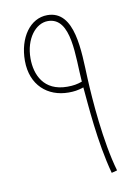

<svg xmlns="http://www.w3.org/2000/svg" viewBox="-79 -725 544 776"><g transform="rotate(-10 193.5 -336.5)"><path d="M316 0 339 -6C303 -130 290 -307 286 -393C281 -503 284 -673 170 -673C99 -673 49 -601 49 -507C49 -406 116 -350 201 -350C223 -350 239 -352 263 -360C270 -288 280 -133 316 0ZM73 -512C73 -593 118 -649 168 -649C265 -649 253 -486 261 -384C241 -377 225 -374 200 -374C103 -374 73 -446 73 -512Z"/></g></svg>

Font: Noto Sans Arabic ExtCond Thin
Style: Regular
Weight: 100
Width: 2
Designer: Monotype Design Team, Nadine Chahine, Nizar Qandah and Khaled Hosny
Foundry: Monotype Imaging Inc.
Version: Version 2.012